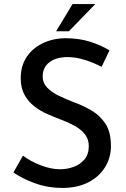

<svg xmlns="http://www.w3.org/2000/svg" viewBox="-20 -917 622 945"><path d="M480 -588Q442 -608 398 -622Q354 -636 313 -636Q256 -636 223 -610.5Q190 -585 190 -540Q190 -509 212 -486Q234 -463 269 -446Q304 -429 343 -414Q388 -398 430 -373.5Q472 -349 499 -308Q526 -267 526 -198Q526 -141 497 -94Q468 -47 414.5 -19.5Q361 8 286 8Q216 8 153.5 -14.5Q91 -37 46 -68L93 -151Q128 -124 179 -104Q230 -84 276 -84Q310 -84 342 -95.5Q374 -107 395.5 -132Q417 -157 417 -198Q417 -232 398 -256Q379 -280 348.5 -297Q318 -314 283 -327Q249 -340 213.5 -355.5Q178 -371 148.5 -394Q119 -417 100.5 -450.5Q82 -484 82 -532Q82 -591 109.5 -634Q137 -677 186 -702Q235 -727 298 -729Q370 -729 424 -711.5Q478 -694 519 -669ZM449 -897 319 -763H256L337 -897Z"/></svg>

Font: Reem Kufi Fun
Style: Regular
Weight: 400
Designer: Khaled Hosny
Version: Version 1.005